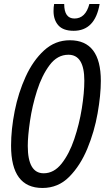

<svg xmlns="http://www.w3.org/2000/svg" viewBox="-20 -924 536 954"><path d="M191 10Q269 10 324 -45.5Q379 -101 414 -185.5Q449 -270 465 -361Q481 -452 481 -522Q481 -724 327 -724Q254 -724 199 -673.5Q144 -623 107.5 -543Q71 -463 53 -372Q35 -281 35 -200Q35 10 191 10ZM197 -63Q118 -63 118 -199Q118 -247 129 -322.5Q140 -398 164 -473.5Q188 -549 226.5 -600.5Q265 -652 320 -652Q399 -652 399 -523Q399 -463 386.5 -385Q374 -307 349 -233Q324 -159 286 -111Q248 -63 197 -63ZM346 -771Q452 -771 475 -904H424Q405 -832 350 -832Q299 -832 299 -904H249Q246 -889 246 -869Q246 -825 270 -798Q294 -771 346 -771Z"/></svg>

Font: Noto Sans UI Condensed
Style: Italic
Weight: 400
Width: 3
Italic angle: -12°
Designer: Monotype Design Team
Foundry: Monotype Imaging Inc.
Version: Version 1.901